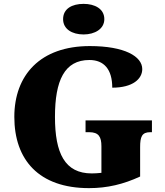

<svg xmlns="http://www.w3.org/2000/svg" viewBox="-20 -962 850 992"><path d="M412 -784C469 -784 519 -812 519 -863C519 -917 469 -942 412 -942C352 -942 306 -917 306 -863C306 -812 352 -784 412 -784ZM440 10C534 10 618 -10 704 -50V-202C704 -255 713 -279 756 -279H765V-340H422V-279H441C490 -279 504 -255 504 -206V-69C485 -67 469 -66 454 -66C315 -66 264 -170 264 -358C264 -546 313 -652 442 -652C517 -652 560 -604 560 -509C667 -509 715 -555 715 -605C715 -671 623 -724 444 -724C188 -724 54 -574 54 -358C54 -137 180 10 440 10Z"/></svg>

Font: Noto Serif Gurmukhi Black
Style: Regular
Weight: 900
Designer: Vaibhav Singh and the Monotype Design Team
Foundry: Monotype Imaging Inc.
Version: Version 2.004